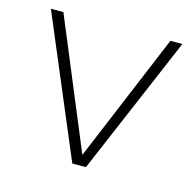

<svg xmlns="http://www.w3.org/2000/svg" viewBox="-80 -583 681 667"><g transform="rotate(15 260.0 -250.0)"><path d="M235 0 24 -500H69L271 -14H251L454 -500H497L284 0Z"/></g></svg>

Font: Muli ExtraLight
Style: Regular
Weight: 250
Designer: Vernon Adams
Foundry: Vernon Adams
Version: Version 2.100; ttfautohint (v1.8.1.43-b0c9)